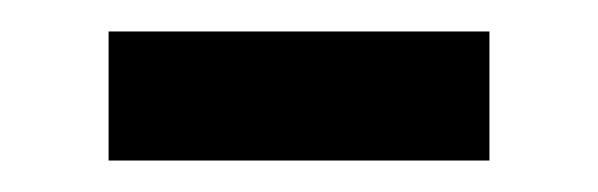

<svg xmlns="http://www.w3.org/2000/svg" viewBox="-20 -358 380 122"><path d="M49 -338H291V-256H49Z"/></svg>

Font: ukorean85
Style: Book
Weight: 400
Designer: Jelle Bosma - Monotype Design Team
Foundry: Monotype Imaging Inc.
Version: Version 2.003